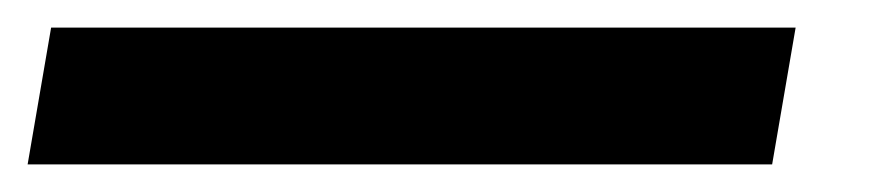

<svg xmlns="http://www.w3.org/2000/svg" viewBox="-30 51 629 139"><path d="M-10 170 7 71H546L529 170Z"/></svg>

Font: Tomorrow Medium
Style: Italic
Weight: 500
Italic angle: -10°
Designer: Tony de Marco, Monica Rizzolli
Foundry: Just in Type
Version: Version 2.002